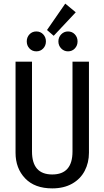

<svg xmlns="http://www.w3.org/2000/svg" viewBox="-20 -1030 578 1062"><path d="M472 -185Q472 -130 448.5 -85Q425 -40 379 -14Q333 12 269 12Q172 12 119 -43.5Q66 -99 66 -185V-689H157V-192Q157 -65 269 -65Q381 -65 381 -192V-689H472ZM399 -962 277 -832 240 -864 341 -1010ZM234 -801Q234 -778 219 -762Q204 -746 181 -746Q158 -746 143 -762Q128 -778 128 -801Q128 -824 143 -840Q158 -856 181 -856Q204 -856 219 -840Q234 -824 234 -801ZM409 -801Q409 -778 394 -762Q379 -746 356 -746Q334 -746 318.5 -762Q303 -778 303 -801Q303 -824 318.5 -840Q334 -856 356 -856Q379 -856 394 -840Q409 -824 409 -801Z"/></svg>

Font: Fira Sans Compressed
Style: Regular
Weight: 400
Width: 1
Designer: bBox Type GmbH & Carrois Corporate GbR & Edenspiekermann AG
Foundry: bBox Type GmbH & Carrois Corporate GbR & Edenspiekermann AG
Version: Version 4.301